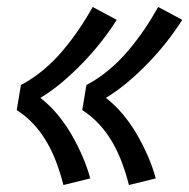

<svg xmlns="http://www.w3.org/2000/svg" viewBox="-20 -620 543 551"><path d="M350 -89Q342 -121 330.5 -152Q319 -183 303 -211Q287 -239 265 -263Q243 -287 216 -304L228 -376Q262 -394 292 -419Q322 -444 347 -473.5Q372 -503 393.5 -534.5Q415 -566 434 -600L503 -563Q482 -530 457.5 -499Q433 -468 405.5 -439.5Q378 -411 348 -385.5Q318 -360 284 -339Q311 -318 333 -291.5Q355 -265 372.5 -235Q390 -205 404 -173Q418 -141 427 -108ZM162 -89Q154 -121 142.5 -152Q131 -183 115 -211Q99 -239 77 -263Q55 -287 28 -304L40 -376Q74 -394 104 -419Q134 -444 159 -473.5Q184 -503 205.5 -534.5Q227 -566 246 -600L315 -563Q294 -530 269.5 -499Q245 -468 217.5 -439.5Q190 -411 160 -385.5Q130 -360 96 -339Q123 -318 145 -291.5Q167 -265 184.5 -235Q202 -205 216 -173Q230 -141 239 -108Z"/></svg>

Font: Iosevka Curly Medium Oblique
Style: Regular
Weight: 500
Italic angle: -9°
Monospace: yes
Designer: Belleve Invis
Foundry: Belleve Invis
Version: Version 11.1.0; ttfautohint (v1.8.3)